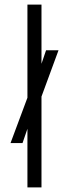

<svg xmlns="http://www.w3.org/2000/svg" viewBox="-20 -820 302 840"><path d="M100 0V-256.5L78.5 -194H26L100 -392.5V-800H161.5V-541L181.5 -600H236L161.5 -397.5V0Z"/></svg>

Font: Big Shoulders Stencil Text Light
Style: Regular
Weight: 300
Designer: Patric King
Foundry: XO Type Co
Version: Version 1.000